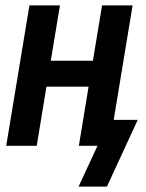

<svg xmlns="http://www.w3.org/2000/svg" viewBox="-20 -540 540 711"><path d="M271 151 341 0H272L308 -219H152L116 0H3L89 -520H202L168 -315H324L358 -520H471L401 -96H490L376 151Z"/></svg>

Font: Iosevka
Style: Bold Italic
Weight: 700
Italic angle: -9°
Monospace: yes
Designer: Belleve Invis
Foundry: Belleve Invis
Version: Version 32.5.0; ttfautohint (v1.8.4)